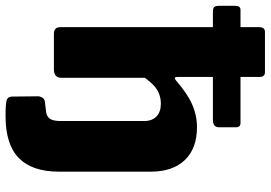

<svg xmlns="http://www.w3.org/2000/svg" viewBox="-158 -624 952 675"><g transform="rotate(90 317.5 -286.0)"><path d="M387 170Q344 170 331.5 166Q319 162 319 147L318 56Q318 49 322.5 41Q327 33 336 32L375 27Q389 25 397 14Q405 3 405 -25V-317Q405 -345 389 -360.5Q373 -376 344 -376Q326 -376 310 -370Q294 -364 280.5 -351.5Q267 -339 253 -320V-26Q253 0 223 0H98Q75 0 75 -23V-559H20Q8 -559 4 -564Q0 -569 0 -579V-638Q0 -656 14 -656H75V-721Q75 -742 92 -742H233Q250 -742 250 -723V-656H412Q427 -656 427 -640V-581Q427 -559 401 -559H250V-433Q250 -427 253 -425.5Q256 -424 262 -429Q308 -469 346.5 -486Q385 -503 427 -503Q501 -503 542 -460.5Q583 -418 583 -340V-18Q583 76 535.5 123Q488 170 387 170Z"/></g></svg>

Font: Libre Franklin ExtraBold
Style: Regular
Weight: 800
Designer: Pablo Impallari, Rodrigo Fuenzalida, Nhung Nguyen
Foundry: Impallari Type
Version: Version 3.000